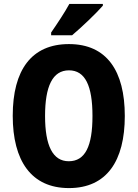

<svg xmlns="http://www.w3.org/2000/svg" viewBox="-20 -950 702 980"><path d="M505 -921V-930H334C310 -886 274 -832 241 -784V-770H348C398 -812 473 -884 505 -921ZM617 -358C617 -588 525 -725 332 -725C141 -725 45 -593 45 -359C45 -130 139 10 332 10C525 10 617 -129 617 -358ZM210 -358C210 -509 248 -591 332 -591C415 -591 452 -512 452 -358C452 -204 415 -127 331 -127C249 -127 210 -207 210 -358Z"/></svg>

Font: Noto Sans Myanmar UI Condensed ExtraBold
Style: Regular
Weight: 800
Width: 3
Designer: Monotype Design Team
Foundry: Monotype Imaging Inc.
Version: Version 2.103